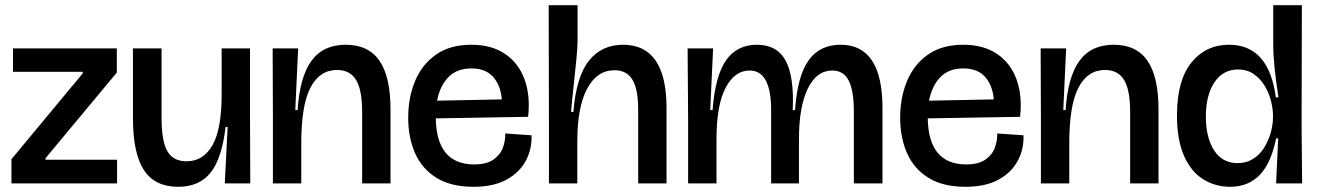

<svg xmlns="http://www.w3.org/2000/svg" viewBox="-20 -705 5068 738"><path d="M24 0V-93L298 -423V-429H30V-519H429V-426L155 -97V-91H430V0Z M665 13Q575 13 533 -51.5Q491 -116 491 -251V-519H601V-252Q601 -162 623.5 -123.5Q646 -85 697 -85Q761 -85 796.5 -146.5Q832 -208 832 -343V-519H941V-258L942 0H844L855 -217H847Q833 -96 789.5 -41.5Q746 13 665 13Z M1029 0V-259L1028 -519H1126L1115 -282H1124Q1132 -409 1177 -471Q1222 -533 1309 -533Q1396 -533 1438.5 -471.5Q1481 -410 1481 -284V0H1372V-276Q1372 -358 1349 -397Q1326 -436 1275 -436Q1209 -436 1173.5 -368.5Q1138 -301 1138 -155V0Z M1800 13Q1714 13 1658.5 -21Q1603 -55 1576 -115Q1549 -175 1549 -253Q1549 -329 1575 -392.5Q1601 -456 1655 -494.5Q1709 -533 1792 -533Q1869 -533 1921 -498Q1973 -463 1996 -400.5Q2019 -338 2010 -256L1655 -250Q1658 -73 1803 -73Q1850 -73 1876.5 -91.5Q1903 -110 1913 -137.5Q1923 -165 1922 -192L2023 -185Q2025 -132 2001 -87Q1977 -42 1927 -14.5Q1877 13 1800 13ZM1792 -442Q1736 -442 1703.5 -408.5Q1671 -375 1660 -318L1909 -323Q1904 -378 1875 -410Q1846 -442 1792 -442Z M2090 0V-239L2089 -685H2200V-548Q2200 -524 2195.5 -477Q2191 -430 2185 -376Q2179 -322 2175 -275H2184Q2195 -411 2244 -472Q2293 -533 2375 -533Q2542 -533 2542 -289V0H2433V-283Q2433 -362 2411 -398.5Q2389 -435 2342 -435Q2275 -435 2237 -364.5Q2199 -294 2199 -161V0Z M2625 0V-246L2623 -519H2721L2710 -282H2719Q2729 -414 2771 -473.5Q2813 -533 2889 -533Q2967 -533 3000 -471.5Q3033 -410 3027 -282H3036Q3045 -413 3088 -473Q3131 -533 3211 -533Q3372 -533 3372 -290V0H3262V-276Q3262 -357 3242 -395.5Q3222 -434 3179 -434Q3119 -434 3085 -364.5Q3051 -295 3051 -170V0H2944V-282Q2944 -434 2861 -434Q2804 -434 2769 -367.5Q2734 -301 2734 -170V0Z M3691 13Q3605 13 3549.5 -21Q3494 -55 3467 -115Q3440 -175 3440 -253Q3440 -329 3466 -392.5Q3492 -456 3546 -494.5Q3600 -533 3683 -533Q3760 -533 3812 -498Q3864 -463 3887 -400.5Q3910 -338 3901 -256L3546 -250Q3549 -73 3694 -73Q3741 -73 3767.5 -91.5Q3794 -110 3804 -137.5Q3814 -165 3813 -192L3914 -185Q3916 -132 3892 -87Q3868 -42 3818 -14.5Q3768 13 3691 13ZM3683 -442Q3627 -442 3594.5 -408.5Q3562 -375 3551 -318L3800 -323Q3795 -378 3766 -410Q3737 -442 3683 -442Z M3981 0V-259L3980 -519H4078L4067 -282H4076Q4084 -409 4129 -471Q4174 -533 4261 -533Q4348 -533 4390.5 -471.5Q4433 -410 4433 -284V0H4324V-276Q4324 -358 4301 -397Q4278 -436 4227 -436Q4161 -436 4125.5 -368.5Q4090 -301 4090 -155V0Z M4708 13Q4652 13 4605.5 -15.5Q4559 -44 4531.5 -105Q4504 -166 4504 -262Q4504 -396 4559.5 -464.5Q4615 -533 4704 -533Q4857 -533 4884 -331H4894Q4884 -396 4879 -445.5Q4874 -495 4874 -534V-685H4984L4983 -217L4985 0H4885L4893 -173H4885Q4866 -78 4822 -32.5Q4778 13 4708 13ZM4737 -78Q4771 -78 4797 -94.5Q4823 -111 4839.5 -138Q4856 -165 4864.5 -195.5Q4873 -226 4873 -254V-262Q4873 -286 4865.5 -316.5Q4858 -347 4841.5 -374.5Q4825 -402 4799.5 -420Q4774 -438 4739 -438Q4681 -438 4648 -388.5Q4615 -339 4615 -257Q4615 -177 4646.5 -127.5Q4678 -78 4737 -78Z"/></svg>

Font: Bricolage Grotesque 96pt Medium
Style: Regular
Weight: 500
Designer: Mathieu Triay
Foundry: Atelier Triay
Version: Version 1.001; ttfautohint (v1.8.4.7-5d5b);gftools[0.9.33.de